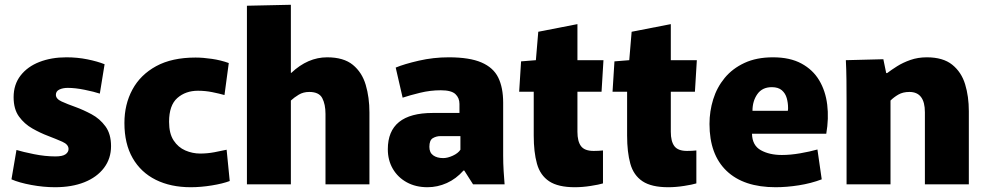

<svg xmlns="http://www.w3.org/2000/svg" viewBox="-20 -772 4129 804"><path d="M210 12Q162 12 111 2.5Q60 -7 28 -21L49 -144Q75 -136 122 -126.5Q169 -117 212 -117Q242 -117 254.5 -126Q267 -135 267 -148Q267 -167 241 -178.5Q215 -190 181 -203Q149 -215 115.5 -234Q82 -253 59.5 -284Q37 -315 37 -365Q37 -418 66 -455.5Q95 -493 145 -512.5Q195 -532 258 -532Q304 -532 346 -523.5Q388 -515 418 -503L398 -380Q374 -388 334.5 -396Q295 -404 264 -404Q243 -404 228.5 -397Q214 -390 214 -375Q214 -358 238 -347Q262 -336 296 -324Q329 -312 363.5 -293.5Q398 -275 421.5 -243Q445 -211 445 -160Q445 -108 415.5 -69Q386 -30 333.5 -9Q281 12 210 12Z M779 12Q695 12 632.5 -19Q570 -50 535.5 -110Q501 -170 501 -257Q501 -335 534.5 -397Q568 -459 634 -495Q700 -531 799 -531Q830 -531 867.5 -525.5Q905 -520 938 -508L920 -374Q899 -380 869.5 -386Q840 -392 809 -392Q757 -392 722.5 -361.5Q688 -331 688 -262Q688 -213 707 -184Q726 -155 756 -142Q786 -129 818 -129Q848 -129 877.5 -134.5Q907 -140 929 -145L942 -14Q913 -3 867 4.5Q821 12 779 12Z M1014 -748 1198 -752V-467H1200Q1269 -532 1350 -532Q1419 -532 1457.5 -500.5Q1496 -469 1511.5 -416.5Q1527 -364 1527 -301V0H1343V-295Q1343 -335 1329.5 -361Q1316 -387 1275 -387Q1250 -387 1231 -375.5Q1212 -364 1198 -351V0H1014Z M1770 12Q1721 12 1683.5 -8.5Q1646 -29 1625 -65Q1604 -101 1604 -147Q1604 -299 1792 -299H1904V-337Q1904 -362 1887 -378Q1870 -394 1826 -394Q1782 -394 1739 -383.5Q1696 -373 1666 -363L1637 -489Q1673 -504 1734 -518Q1795 -532 1859 -532Q1946 -532 1996 -510.5Q2046 -489 2066.5 -447Q2087 -405 2087 -342V-120Q2087 -88 2089 -55.5Q2091 -23 2093 0H1961L1924 -58H1921Q1890 -23 1851 -5.5Q1812 12 1770 12ZM1836 -110Q1854 -110 1876 -120Q1898 -130 1908 -145V-202H1824Q1807 -202 1792.5 -193.5Q1778 -185 1778 -157Q1778 -133 1794 -121.5Q1810 -110 1836 -110Z M2387 12Q2317 12 2279.5 -13Q2242 -38 2228.5 -86.5Q2215 -135 2215 -204V-388H2154L2162 -515L2224 -520L2234 -639L2398 -671V-520H2507L2499 -388H2398V-220Q2398 -180 2413 -160Q2428 -140 2466 -140Q2488 -140 2505 -142V-4Q2489 1 2454 6.5Q2419 12 2387 12Z M2778 12Q2708 12 2670.5 -13Q2633 -38 2619.5 -86.5Q2606 -135 2606 -204V-388H2545L2553 -515L2615 -520L2625 -639L2789 -671V-520H2898L2890 -388H2789V-220Q2789 -180 2804 -160Q2819 -140 2857 -140Q2879 -140 2896 -142V-4Q2880 1 2845 6.5Q2810 12 2778 12Z M3228 12Q3094 12 3022.5 -56.5Q2951 -125 2951 -253Q2951 -306 2966.5 -356Q2982 -406 3014.5 -445.5Q3047 -485 3097.5 -508.5Q3148 -532 3217 -532Q3288 -532 3336 -506Q3384 -480 3410.5 -435.5Q3437 -391 3444 -333.5Q3451 -276 3440 -212H3129Q3130 -163 3166 -143Q3202 -123 3254 -123Q3290 -123 3330.5 -130Q3371 -137 3403 -146L3421 -21Q3376 -4 3325 4Q3274 12 3228 12ZM3212 -407Q3172 -407 3151.5 -378Q3131 -349 3131 -308H3279Q3280 -312 3280 -315Q3280 -318 3280 -321Q3280 -341 3274.5 -361Q3269 -381 3254 -394Q3239 -407 3212 -407Z M3525 -342Q3525 -393 3524.5 -437.5Q3524 -482 3522 -520L3679 -524L3691 -466H3695Q3712 -479 3736.5 -494.5Q3761 -510 3792.5 -521Q3824 -532 3861 -532Q3929 -532 3967.5 -501Q4006 -470 4021.5 -419Q4037 -368 4037 -306V0H3853V-302Q3853 -387 3788 -387Q3761 -387 3742 -376Q3723 -365 3709 -351V0H3525Z"/></svg>

Font: Murecho ExtraBold
Style: Regular
Weight: 800
Designer: Neil Summerour
Foundry: Positype
Version: Version 1.010; ttfautohint (v1.8.3)